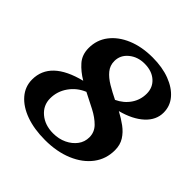

<svg xmlns="http://www.w3.org/2000/svg" viewBox="-188 -860 1030 1030"><g transform="rotate(45 327.5 -345.0)"><path d="M301 16Q218 16 155.5 -6.5Q93 -29 57.5 -70Q22 -111 22 -165Q22 -304 221 -354Q177 -380 147 -414Q117 -448 117 -499Q117 -560 152.5 -606.5Q188 -653 251 -679.5Q314 -706 396 -706Q470 -706 526.5 -684.5Q583 -663 615 -625.5Q647 -588 647 -538Q647 -482 600.5 -439Q554 -396 471 -374Q507 -355 537.5 -332.5Q568 -310 586.5 -280.5Q605 -251 605 -211Q605 -144 566.5 -93Q528 -42 459 -13Q390 16 301 16ZM264 -547Q264 -513 285 -487.5Q306 -462 340.5 -441.5Q375 -421 414 -402Q459 -423 485 -461Q511 -499 511 -546Q511 -593 477.5 -622.5Q444 -652 389 -652Q337 -652 300.5 -622Q264 -592 264 -547ZM162 -162Q162 -109 203 -74.5Q244 -40 306 -40Q349 -40 383.5 -56.5Q418 -73 438.5 -100.5Q459 -128 459 -163Q459 -202 431.5 -230Q404 -258 361.5 -280Q319 -302 275 -324Q224 -303 193 -259Q162 -215 162 -162Z"/></g></svg>

Font: Platypi SemiBold
Style: Italic
Weight: 600
Italic angle: -13°
Designer: David Sargent
Foundry: Bolt Cutter Type
Version: Version 1.200; ttfautohint (v1.8.4.7-5d5b)